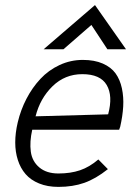

<svg xmlns="http://www.w3.org/2000/svg" viewBox="-20 -730 543 756"><path d="M151.9 -536.1 354 -710 476.1 -536.1H402.8L339.8 -631.8L230 -536.1ZM210 5.9Q167 5.9 134 -7.6Q101.1 -21 80.8 -44.4Q60.5 -67.9 50.3 -99.9Q40 -131.8 40 -169.2Q40 -206.5 49.8 -248Q61.5 -297.4 84.2 -341.1Q106.9 -384.8 138.9 -419.2Q170.9 -453.6 214.4 -473.9Q257.8 -494.1 306.2 -494.1Q352.1 -494.1 384.8 -479.7Q417.5 -465.3 435.1 -440.9Q452.6 -416.5 460 -382.1Q467.3 -347.7 465.1 -310.3Q462.9 -272.9 453.1 -230Q453.1 -231 449.2 -219.2H106.9Q96.2 -171.4 101.3 -133.1Q106.4 -94.7 134.8 -70.8Q163.1 -46.9 210 -46.9Q257.8 -46.9 295.2 -59.6Q332.5 -72.3 367.2 -102.1L404.8 -64Q356.9 -25.9 311.8 -10Q266.6 5.9 210 5.9ZM120.1 -272 405.8 -279.8Q425.3 -352.5 400.1 -395.3Q375 -438 304.2 -438Q235.4 -438 186.5 -390.1Q137.7 -342.3 120.1 -272Z"/></svg>

Font: HK Grotesk Light Italic
Style: Regular
Weight: 300
Italic angle: -13°
Designer: Alfredo Marco Pradil and Stefan Peev
Foundry: Hanken Design Co.
Version: Version 1.000;PS 001.000;hotconv 1.0.88;makeotf.lib2.5.64775